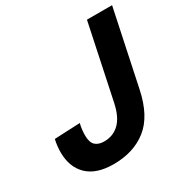

<svg xmlns="http://www.w3.org/2000/svg" viewBox="-166 -850 977 1006"><g transform="rotate(-30 323.0 -347.0)"><path d="M238 16Q134 16 80.5 -35.5Q27 -87 27 -177Q27 -196 29.5 -217Q32 -238 36 -253L191 -260Q187 -247 184.5 -227Q182 -207 182 -191Q182 -147 201 -129.5Q220 -112 254 -112Q309 -112 346 -148Q383 -184 399 -259L494 -710H646L550 -255Q520 -111 439.5 -47.5Q359 16 238 16Z"/></g></svg>

Font: Geist
Style: Bold Italic
Weight: 700
Italic angle: -12°
Designer: Basement.studio, Andrés Briganti, Mateo Zaragoza
Foundry: Basement.studio, Vercel, Andrés Briganti, Guido Ferreyra, Mateo Zaragoza
Version: Version 1.500; ttfautohint (v1.8.4.7-5d5b)